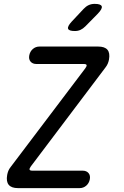

<svg xmlns="http://www.w3.org/2000/svg" viewBox="-20 -970 640 990"><path d="M73 0Q39 0 25 -17Q11 -34 17 -68Q19 -79 23 -89Q27 -99 35 -109L420 -618Q428 -629 426.5 -634.5Q425 -640 412 -640H168Q148 -640 137.5 -652.5Q127 -665 131 -685Q135 -705 149.5 -717.5Q164 -730 184 -730H486Q520 -730 534 -713.5Q548 -697 542 -663Q540 -652 535.5 -641.5Q531 -631 523 -621L139 -112Q131 -101 132.5 -95.5Q134 -90 147 -90H406Q426 -90 436.5 -77.5Q447 -65 443 -45Q439 -25 424.5 -12.5Q410 0 390 0ZM366 -810Q335 -810 331 -822Q327 -834 350 -859L411 -924Q423 -937 437 -943.5Q451 -950 468 -950Q500 -950 504.5 -937.5Q509 -925 484 -899L420 -834Q408 -822 395 -816Q382 -810 366 -810Z"/></svg>

Font: Maple Mono Normal NL
Style: Italic
Weight: 400
Italic angle: -10°
Monospace: yes
Designer: subframe7536
Version: Version 7.000